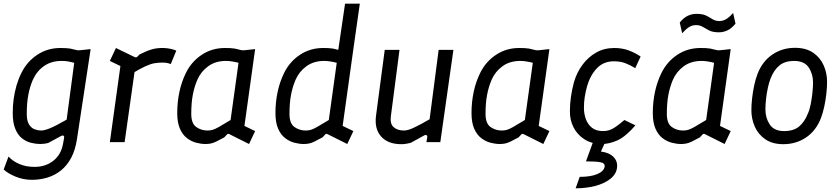

<svg xmlns="http://www.w3.org/2000/svg" viewBox="-21 -770 4550 1040"><path d="M151 204Q106 204 64 187Q22 170 -1 148L25 78Q48 103 84 118.5Q120 134 166 134Q225 134 267 101.5Q309 69 320 11L326 -22Q328 -32 322.5 -35Q317 -38 309 -33L241 4Q231 7 219.5 8.5Q208 10 197 10Q173 10 147 3.5Q121 -3 98.5 -20.5Q76 -38 62 -71.5Q48 -105 48 -158Q48 -197 53 -234Q58 -271 68.5 -307Q79 -343 95 -375Q125 -436 180.5 -473Q236 -510 306 -510Q337 -510 359 -507L397 -498Q404 -497 413 -498L470 -504L396 -17Q387 43 364.5 85Q342 127 309.5 153Q277 179 237 191.5Q197 204 151 204ZM202 -63Q219 -63 249 -75Q279 -87 340 -122L381 -430Q362 -435 347 -437.5Q332 -440 312 -440Q258 -440 218.5 -413Q179 -386 157 -338Q141 -301 132.5 -257Q124 -213 124 -153Q124 -115 136.5 -95.5Q149 -76 167 -69.5Q185 -63 202 -63Z M574 0 636 -447 675 -391 574 -440 607 -510 708 -461Q717 -457 723 -463L735 -475Q774 -495 802.5 -503Q831 -511 867 -510Q887 -509 903 -505.5Q919 -502 934 -496L904 -423Q894 -427 883.5 -429Q873 -431 860 -431Q837 -431 816 -427.5Q795 -424 766.5 -411Q738 -398 693 -371L714 -424L654 0Z M1092 10Q1068 10 1041.5 3Q1015 -4 991.5 -22Q968 -40 953.5 -73Q939 -106 939 -158Q939 -216 950.5 -271Q962 -326 986 -375Q1016 -436 1071.5 -473Q1127 -510 1197 -510Q1212 -510 1224.5 -509.5Q1237 -509 1250 -507L1288 -498Q1295 -497 1304 -498L1361 -504L1303 -88L1361 -60L1328 10L1222 -43Q1213 -48 1208 -41L1194 -26Q1167 -11 1150 -3Q1133 5 1120 7.5Q1107 10 1092 10ZM1103 -63Q1117 -63 1130 -66.5Q1143 -70 1165 -82.5Q1187 -95 1228 -120L1271 -430Q1231 -440 1203 -440Q1146 -440 1106.5 -411Q1067 -382 1048 -338Q1032 -301 1023.5 -257Q1015 -213 1015 -153Q1015 -101 1042 -82Q1069 -63 1103 -63Z M1807 -470 1848 -750H1928L1893 -504ZM1624 10Q1600 10 1573.5 3Q1547 -4 1523.5 -22Q1500 -40 1485.5 -73Q1471 -106 1471 -158Q1471 -216 1482.5 -271Q1494 -326 1518 -375Q1548 -436 1603.5 -473Q1659 -510 1729 -510Q1744 -510 1756.5 -509.5Q1769 -509 1782 -507L1820 -498Q1827 -497 1836 -498L1893 -504L1835 -88L1893 -60L1860 10L1754 -43Q1745 -48 1740 -41L1726 -26Q1699 -11 1682 -3Q1665 5 1652 7.5Q1639 10 1624 10ZM1635 -63Q1649 -63 1662 -66.5Q1675 -70 1697 -82.5Q1719 -95 1760 -120L1803 -430Q1763 -440 1735 -440Q1678 -440 1638.5 -411Q1599 -382 1580 -338Q1564 -301 1555.5 -257Q1547 -213 1547 -153Q1547 -101 1574 -82Q1601 -63 1635 -63Z M2153 11Q2080 11 2043 -31Q2006 -73 2016 -145L2063 -500H2143L2096 -139Q2091 -99 2111.5 -81Q2132 -63 2167 -63Q2178 -63 2192 -67Q2206 -71 2232.5 -84Q2259 -97 2306 -124L2355 -500H2435L2364 0H2289L2293 -25Q2295 -34 2289.5 -37.5Q2284 -41 2276 -36Q2254 -24 2236 -14Q2218 -4 2203 4Q2191 7 2178 9Q2165 11 2153 11Z M2686 10Q2662 10 2635.5 3Q2609 -4 2585.5 -22Q2562 -40 2547.5 -73Q2533 -106 2533 -158Q2533 -216 2544.5 -271Q2556 -326 2580 -375Q2610 -436 2665.5 -473Q2721 -510 2791 -510Q2806 -510 2818.5 -509.5Q2831 -509 2844 -507L2882 -498Q2889 -497 2898 -498L2955 -504L2897 -88L2955 -60L2922 10L2816 -43Q2807 -48 2802 -41L2788 -26Q2761 -11 2744 -3Q2727 5 2714 7.5Q2701 10 2686 10ZM2697 -63Q2711 -63 2724 -66.5Q2737 -70 2759 -82.5Q2781 -95 2822 -120L2865 -430Q2825 -440 2797 -440Q2740 -440 2700.5 -411Q2661 -382 2642 -338Q2626 -301 2617.5 -257Q2609 -213 2609 -153Q2609 -101 2636 -82Q2663 -63 2697 -63Z M3240 10Q3184 10 3144.5 -15.5Q3105 -41 3085 -81.5Q3065 -122 3066 -168Q3066 -206 3071.5 -245Q3077 -284 3088 -325Q3103 -377 3134 -419Q3165 -461 3208.5 -485.5Q3252 -510 3306 -510Q3349 -510 3383 -497.5Q3417 -485 3449 -464L3420 -401Q3392 -418 3365.5 -428Q3339 -438 3304 -438Q3248 -438 3212 -400Q3176 -362 3159 -303Q3150 -270 3146 -242.5Q3142 -215 3142 -186Q3142 -153 3152.5 -124.5Q3163 -96 3185.5 -78Q3208 -60 3245 -60Q3263 -60 3278 -64.5Q3293 -69 3312.5 -82Q3332 -95 3361 -120L3421 -91Q3367 -29 3323 -9.5Q3279 10 3240 10ZM3097 250 3119 188Q3178 188 3214 173Q3250 158 3254 133Q3257 114 3232.5 109Q3208 104 3153 104L3199 -22L3257 0L3234 51Q3278 56 3302 80Q3326 104 3321 140Q3316 175 3283.5 200Q3251 225 3202 237.5Q3153 250 3097 250Z M3668 10Q3644 10 3617.5 3Q3591 -4 3567.5 -22Q3544 -40 3529.5 -73Q3515 -106 3515 -158Q3515 -216 3526.5 -271Q3538 -326 3562 -375Q3592 -436 3647.5 -473Q3703 -510 3773 -510Q3788 -510 3800.5 -509.5Q3813 -509 3826 -507L3864 -498Q3871 -497 3880 -498L3937 -504L3879 -88L3937 -60L3904 10L3798 -43Q3789 -48 3784 -41L3770 -26Q3743 -11 3726 -3Q3709 5 3696 7.5Q3683 10 3668 10ZM3679 -63Q3693 -63 3706 -66.5Q3719 -70 3741 -82.5Q3763 -95 3804 -120L3847 -430Q3807 -440 3779 -440Q3722 -440 3682.5 -411Q3643 -382 3624 -338Q3608 -301 3599.5 -257Q3591 -213 3591 -153Q3591 -101 3618 -82Q3645 -63 3679 -63ZM3674 -590 3661 -648Q3682 -674 3704.5 -684.5Q3727 -695 3751 -695Q3785 -695 3804 -685.5Q3823 -676 3838.5 -666Q3854 -656 3875 -656Q3896 -656 3913.5 -667Q3931 -678 3950 -700L3963 -642Q3942 -616 3919.5 -605.5Q3897 -595 3873 -595Q3840 -595 3820.5 -605Q3801 -615 3785.5 -624.5Q3770 -634 3749 -634Q3728 -634 3711 -623Q3694 -612 3674 -590Z M4222 11Q4163 11 4124.5 -15.5Q4086 -42 4067.5 -84Q4049 -126 4049 -173Q4049 -203 4053 -238.5Q4057 -274 4064.5 -308.5Q4072 -343 4082 -369Q4108 -437 4162 -474Q4216 -511 4285 -511Q4345 -511 4383.5 -484.5Q4422 -458 4440.5 -416Q4459 -374 4459 -327Q4459 -298 4455 -262Q4451 -226 4443.5 -191.5Q4436 -157 4426 -131Q4400 -63 4346 -26Q4292 11 4222 11ZM4227 -60Q4277 -60 4307 -84.5Q4337 -109 4355 -155Q4364 -174 4370 -204Q4376 -234 4379.5 -266.5Q4383 -299 4383 -323Q4383 -369 4359.5 -404.5Q4336 -440 4280 -440Q4231 -440 4201 -415.5Q4171 -391 4153 -345Q4145 -325 4138.5 -295.5Q4132 -266 4128.5 -235Q4125 -204 4125 -177Q4125 -131 4148.5 -95.5Q4172 -60 4227 -60Z"/></svg>

Font: Finlandica
Style: Italic
Weight: 400
Italic angle: -8°
Designer: Niklas Ekholm, Juho Hiilivirta, Jaakko Suomalainen
Foundry: Helsinki Type Studio
Version: Version 1.064